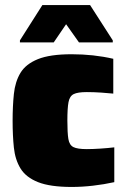

<svg xmlns="http://www.w3.org/2000/svg" viewBox="-20 -733 506 761"><path d="M264 8Q179 8 131 -11Q83 -30 61.5 -65Q40 -100 35 -148Q30 -196 30 -254Q30 -312 35 -360.5Q40 -409 61 -444Q82 -479 130 -498.5Q178 -518 264 -518Q351 -518 429 -500V-362Q411 -364 381 -366Q351 -368 324 -368Q288 -368 272 -360Q256 -352 251.5 -328Q247 -304 247 -255Q247 -206 251 -182Q255 -158 271 -150Q287 -142 324 -142Q347 -142 377.5 -144Q408 -146 433 -149V-11Q392 -2 348.5 3Q305 8 264 8ZM59 -565V-573L148 -713H337L427 -573V-565H293L242 -637L193 -565Z"/></svg>

Font: Saira Black
Style: Regular
Weight: 900
Designer: Hector Gatti with collaboration of the Omnibus-Type team
Foundry: Omnibus-Type
Version: Version 1.100; ttfautohint (v1.8.3)